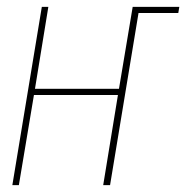

<svg xmlns="http://www.w3.org/2000/svg" viewBox="-20 -540 543 560"><path d="M16 0 102 -520H121L82 -281H327L367 -520H503L500 -502H384L301 0H281L324 -263H79L35 0Z"/></svg>

Font: Iosevka SS04 Thin Oblique
Style: Regular
Weight: 100
Italic angle: -9°
Monospace: yes
Designer: Belleve Invis
Foundry: Belleve Invis
Version: Version 19.0.0; ttfautohint (v1.8.4)